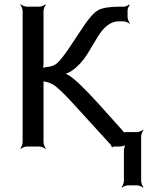

<svg xmlns="http://www.w3.org/2000/svg" viewBox="-20 -680 686 891"><path d="M635 160V-47C635 -56 641 -71 646 -76L644 -78C639 -73 624 -67 615 -67H564C562 -67 552 -66 552 -64L555 -63C556 -65 551 -72 549 -74L434 -202C367 -276 320 -320 293 -334C288 -337 281 -340 276 -340V-336C281 -336 290 -340 296 -342C334 -359 371 -404 390 -437L434 -510C463 -557 495 -581 531 -581H552C561 -581 576 -575 581 -570L583 -572C578 -577 572 -592 572 -601V-632C572 -640 578 -652 582 -656L579 -659C575 -655 563 -649 555 -649H537C490 -649 456 -644 436 -633C416 -622 392 -595 365 -554L304 -462C278 -423 258 -398 244 -386C232 -376 216 -370 195 -369C188 -368 177 -365 174 -361L177 -359C180 -362 182 -375 182 -382V-629C182 -638 188 -653 193 -658L191 -660C186 -655 171 -649 162 -649H105C96 -649 81 -655 76 -660L74 -658C79 -653 85 -638 85 -629V-20C85 -11 79 4 74 9L76 11C81 6 96 0 105 0H162C171 0 186 6 191 11L193 9C188 4 182 -11 182 -20V-293C182 -297 182 -305 180 -307L177 -305C179 -302 186 -301 190 -301C203 -299 217 -293 232 -284C249 -272 278 -245 317 -202L495 -7C497 -5 498 1 498 2L501 4C502 2 507 0 510 0H535C544 0 561 -4 566 -9L564 -11C559 -6 555 11 555 20V160C555 169 549 184 544 189L546 191C551 186 566 180 575 180H615C624 180 639 186 644 191L646 189C641 184 635 169 635 160Z"/></svg>

Font: Gamestation Storm
Style: Regular
Weight: 400
Designer: Jonas Hecksher
Foundry: Jonas Hecksher, Playtypeª, e-types AS
Version: Version 1.003